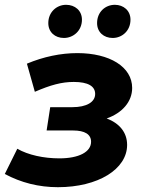

<svg xmlns="http://www.w3.org/2000/svg" viewBox="-39 -769 604 799"><path d="M227 -611C266 -611 302 -641 302 -687C302 -725 273 -749 236 -749C197 -749 162 -719 162 -673C162 -635 190 -611 227 -611ZM430 -611C469 -611 504 -641 504 -687C504 -725 475 -749 439 -749C399 -749 365 -719 365 -673C365 -635 393 -611 430 -611ZM405 -276C470 -299 511 -346 511 -403C511 -491 417 -548 283 -548C214 -548 142 -533 73 -504L106 -387C171 -415 217 -428 268 -428C328 -428 357 -410 357 -378C357 -344 321 -323 262 -323H170L155 -226H265C314 -226 340 -210 340 -179C340 -137 290 -110 208 -110C143 -110 78 -124 33 -150L-19 -45C48 -9 122 10 202 10C369 10 490 -65 490 -166C490 -218 458 -256 405 -276Z"/></svg>

Font: AWKNG-Font
Style: Bold Italic
Weight: 700
Italic angle: -11.3°
Designer: Awakening Church
Foundry: Awakening Church
Version: Version 1.700;PS 001.700;hotconv 1.0.88;makeotf.lib2.5.64775